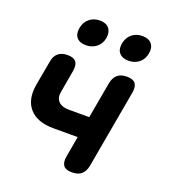

<svg xmlns="http://www.w3.org/2000/svg" viewBox="-144 -892 888 1006"><g transform="rotate(20 300.0 -389.0)"><path d="M373 10Q339 10 326 -6.5Q313 -23 318 -56L339 -174H204Q112 -174 69 -223.5Q26 -273 42 -361L66 -494Q71 -527 90.5 -543.5Q110 -560 143 -560Q177 -560 190 -543.5Q203 -527 198 -494L176 -368Q169 -333 188 -313Q207 -293 247 -293H360L396 -494Q402 -527 421 -543.5Q440 -560 474 -560Q508 -560 521 -543.5Q534 -527 529 -494L451 -56Q445 -23 426 -6.5Q407 10 373 10ZM451 -641Q417 -641 400 -660.5Q383 -680 389 -714Q395 -748 419 -768Q443 -788 478 -788Q512 -788 529 -768Q546 -748 540 -714Q534 -680 510 -660.5Q486 -641 451 -641ZM214 -641Q179 -641 162.5 -660.5Q146 -680 152 -714Q158 -748 182 -768Q206 -788 240 -788Q275 -788 291.5 -768Q308 -748 303 -714Q297 -680 272.5 -660.5Q248 -641 214 -641Z"/></g></svg>

Font: Maple Mono
Style: Bold Italic
Weight: 700
Italic angle: -10°
Monospace: yes
Designer: subframe7536
Version: Version 7.000